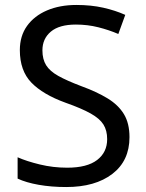

<svg xmlns="http://www.w3.org/2000/svg" viewBox="-20 -744 589 774"><path d="M502 -191Q502 -96 433 -43Q364 10 247 10Q187 10 136 1Q85 -8 51 -24V-110Q87 -94 140.5 -81Q194 -68 251 -68Q331 -68 371.5 -99Q412 -130 412 -183Q412 -218 397 -242Q382 -266 345.5 -286.5Q309 -307 244 -330Q153 -363 106.5 -411Q60 -459 60 -542Q60 -599 89 -639.5Q118 -680 169.5 -702Q221 -724 288 -724Q347 -724 396 -713Q445 -702 485 -684L457 -607Q420 -623 376.5 -634Q333 -645 286 -645Q219 -645 185 -616.5Q151 -588 151 -541Q151 -505 166 -481Q181 -457 215 -438Q249 -419 307 -397Q370 -374 413.5 -347.5Q457 -321 479.5 -284Q502 -247 502 -191Z"/></svg>

Font: Noto Sans PhagsPa
Style: Regular
Weight: 400
Designer: Monotype Design Team
Foundry: Monotype Imaging Inc.
Version: Version 2.004; ttfautohint (v1.8.4.7-5d5b)